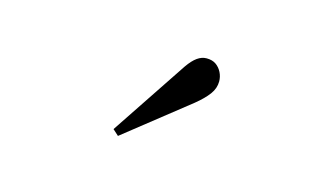

<svg xmlns="http://www.w3.org/2000/svg" viewBox="-39 -850 578 351"><g transform="rotate(15 250.0 -674.5)"><path d="M198 -585 187 -595 283 -739Q292 -752 300.5 -758Q309 -764 318 -764Q329 -764 336 -759Q343 -754 347 -746Q351 -738 351 -729Q351 -716 342.5 -704.5Q334 -693 318 -680Z"/></g></svg>

Font: Literata 60pt Light
Style: Regular
Weight: 300
Designer: Latin by Veronika Burian and Jose Scaglione. Greek by Irene Vlachou. Cyrillic by Vera Evstafieva.
Foundry: TypeTogether
Version: Version 3.103;gftools[0.9.29]